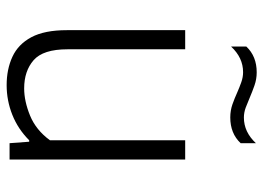

<svg xmlns="http://www.w3.org/2000/svg" viewBox="-130 -672 811 592"><g transform="rotate(90 276.0 -376.5)"><path d="M243 9Q194 9 155.5 -8.8Q117 -26.5 95.2 -67.2Q73.5 -108 73.5 -176.5V-541.5H132.5V-178.5Q132.5 -103.5 166 -74.2Q199.5 -45 253 -45Q292.5 -45 337 -63.2Q381.5 -81.5 413 -124.5V-541.5H472.5V0H422L417.5 -60.5H413Q378.5 -26 334.5 -8.5Q290.5 9 243 9ZM342.5 -680.5Q321.5 -680.5 302.2 -687.2Q283 -694 265.5 -702Q249.5 -709 234 -714.5Q218.5 -720 203 -720Q158.5 -720 124 -683V-730Q154 -762 203.5 -762Q224.5 -762 243.8 -755.2Q263 -748.5 280.5 -741Q296.5 -734 312 -728.2Q327.5 -722.5 343 -722.5Q387.5 -722.5 422 -759.5V-712.5Q392 -680.5 342.5 -680.5Z"/></g></svg>

Font: Encode Sans Lt
Style: Regular
Weight: 300
Designer: Multiple Designers
Foundry: Impallari Type
Version: Version 3.002; ttfautohint (v1.8.3) -l 8 -r 50 -G 200 -x 14 